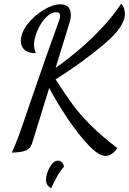

<svg xmlns="http://www.w3.org/2000/svg" viewBox="-20 -743 685 1022"><path d="M242 -275 151 19Q141 51 113 60Q85 69 43 69Q61 30 78.5 -17Q96 -64 131 -168Q226 -446 288 -616Q289 -619 294.5 -633Q300 -647 300 -659Q300 -678 280 -678Q251 -678 223 -648.5Q195 -619 178 -577.5Q161 -536 161 -506Q161 -483 171 -460Q130 -460 110.5 -477.5Q91 -495 91 -525Q91 -568 126 -613.5Q161 -659 211 -689.5Q261 -720 302 -720Q357 -720 357 -662Q357 -643 350 -622L276 -382Q288 -389 345 -433Q430 -499 503.5 -574.5Q577 -650 625 -723Q636 -713 640.5 -697.5Q645 -682 645 -669Q645 -601 532.5 -506.5Q420 -412 276 -320Q329 -238 366.5 -187Q404 -136 461 -78.5Q518 -21 604 45Q595 62 577 74.5Q559 87 542 87Q505 87 449.5 28Q394 -31 337.5 -115.5Q281 -200 242 -275ZM225 215Q225 195 234 170.5Q243 146 257.5 129Q272 112 288 112Q301 112 310.5 122Q320 132 320 145Q301 166 289.5 186Q278 206 267 228Q256 250 252 259Q225 243 225 215Z"/></svg>

Font: Dancing Script
Style: Bold
Weight: 700
Designer: Pablo Impallari
Foundry: Pablo Impallari
Version: Version 2.000